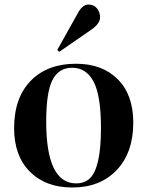

<svg xmlns="http://www.w3.org/2000/svg" viewBox="-20 -810 647 844"><path d="M240.2 -582 231.9 -590.8 324.2 -755.9Q343.8 -790 369.1 -790Q392.6 -790 406.2 -773.2Q419.9 -756.3 419.9 -733.9Q419.9 -706.1 380.9 -679.2ZM297.9 14.2Q180.7 14.2 111.3 -55.4Q42 -125 42 -246.1Q42 -379.9 115 -454.8Q188 -529.8 314 -529.8Q429.7 -529.8 497.8 -461.4Q565.9 -393.1 565.9 -271Q565.9 -139.6 493.2 -62.7Q420.4 14.2 297.9 14.2ZM314.9 -3.9Q352.1 -3.9 375.5 -26.6Q398.9 -49.3 411.4 -103.8Q423.8 -158.2 423.8 -248Q423.8 -389.2 391.6 -450.7Q359.4 -512.2 296.9 -512.2Q238.3 -512.2 210.7 -458.5Q183.1 -404.8 183.1 -275.9Q183.1 -3.9 314.9 -3.9Z"/></svg>

Font: Display Semibold
Style: Regular
Weight: 600
Designer: Latin by Veronika Burian and Jose Scaglione. Greek by Irene Vlachou. Cyrillic by Vera Evstafieva.
Foundry: TypeTogether
Version: Version 3.002